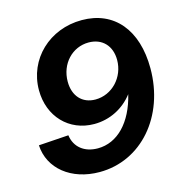

<svg xmlns="http://www.w3.org/2000/svg" viewBox="-108 -814 880 928"><g transform="rotate(-15 332.0 -350.0)"><path d="M278 16C487 16 644 -165 644 -405C644 -598 545 -716 383 -716C221 -716 96 -597 96 -442C96 -310 187 -215 313 -215C392 -215 462 -252 508 -312C476 -179 398 -97 299 -97C232 -97 185 -134 177 -195L27 -185C33 -67 136 16 278 16ZM349 -328C283 -328 241 -374 241 -446C241 -535 305 -603 387 -603C455 -603 499 -557 499 -486C499 -399 432 -328 349 -328Z"/></g></svg>

Font: Uncut Sans
Style: Bold Italic
Weight: 700
Italic angle: -11°
Designer: Kasper Nordkvist
Foundry: UNCUT.wtf
Version: Version 1.304;Glyphs 3.2 (3246)